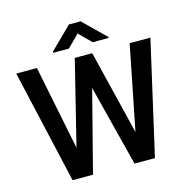

<svg xmlns="http://www.w3.org/2000/svg" viewBox="-128 -1039 1135 1161"><g transform="rotate(-15 439.5 -458.0)"><path d="M387.7 -710.9H464.4L461.9 -584.5L311.5 0H231L247.1 -142.1ZM265.1 -144.5 270 0H183.6L21.5 -710.9H150.9ZM731.4 -710.9H861.3L699.2 0H612.8L619.1 -146.5ZM636.7 -140.1 651.9 0H571.3L422.9 -584.5L421.4 -710.9H497.1ZM617.2 -780.3V-774.4H517.1L442.4 -849.1L368.2 -774.4H269.5V-781.2L406.2 -915.5H479Z"/></g></svg>

Font: Heebo SemiBold
Style: Regular
Weight: 600
Designer: Oded Ezer
Foundry: Ezer Type House
Version: Version 3.100